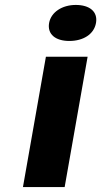

<svg xmlns="http://www.w3.org/2000/svg" viewBox="-20 -758 410 778"><path d="M242 0 335 -528H166L73 0ZM261 -592C317 -592 361 -619 369 -665C377 -711 343 -738 287 -738C232 -738 187 -709 179 -665C171 -619 205 -592 261 -592Z"/></svg>

Font: Asimov
Style: XWidIt
Weight: 500
Designer: Google
Version: Version 2.000980; 2014